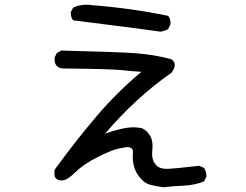

<svg xmlns="http://www.w3.org/2000/svg" viewBox="-20 -727 1040 813"><path d="M671 66Q646 62 620.5 56.5Q595 51 577 30Q542 -7 542 -64L543 -83Q543 -104 519 -104Q511 -104 482.5 -98Q454 -92 394.5 -62.5Q335 -33 299.5 2Q264 37 242 37Q210 37 210 7L211 -8Q306 -138 392 -238.5Q478 -339 579 -423Q538 -425 497 -430Q456 -435 248 -437Q211 -439 211 -477V-483L221 -503L240 -513Q487 -507 561.5 -501Q636 -495 706 -476Q720 -466 720 -452Q720 -438 706 -419Q552 -311 425 -161Q500 -188 546 -188Q555 -188 574 -185.5Q593 -183 612 -158Q626 -138 626 -109L624 -76Q624 -47 639.5 -29.5Q655 -12 684 -12Q711 -12 824 -25L844 -16Q854 -1 854 18V21L844 41Q805 57 759.5 59Q714 61 671 66ZM659 -593Q567 -606 474.5 -617.5Q382 -629 290 -641Q280 -652 280 -670V-676L290 -695Q315 -707 346 -707Q358 -707 370 -705Q530 -693 692 -660Q702 -648 702 -631V-625L692 -604Q677 -595 659 -593Z"/></svg>

Font: Xiaolai Mono SC
Style: Regular
Weight: 400
Monospace: yes
Designer: LXGW / Nozomi Seto
Version: Version 3.113;September 30, 2024